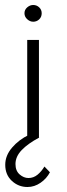

<svg xmlns="http://www.w3.org/2000/svg" viewBox="-20 -551 267 769"><path d="M90 198Q54 198 27.5 173.5Q1 149 1 109Q1 72 28.5 40Q56 8 96 -11L127 -7L137 0Q92 24 67 50Q42 76 42 106Q42 133 58.5 147.5Q75 162 94 162Q114 162 130 149Q146 136 158 116L180 139Q167 164 142.5 181Q118 198 90 198ZM89 -391H136V0H89ZM78 -498Q78 -512 89 -521.5Q100 -531 113 -531Q127 -531 137 -521.5Q147 -512 147 -498Q147 -483 137 -473.5Q127 -464 113 -464Q100 -464 89 -474Q78 -484 78 -498Z"/></svg>

Font: Josefin Sans Thin Light
Style: Regular
Weight: 300
Version: Version 2.000